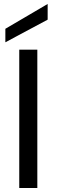

<svg xmlns="http://www.w3.org/2000/svg" viewBox="-20 -947 286 967"><path d="M77 -697V0H168V-697ZM220 -927 7 -802V-734L220 -848Z"/></svg>

Font: Poppins
Style: Regular
Weight: 400
Designer: Ninad Kale (Devanagari), Jonny Pinhorn (Latin)
Foundry: Indian Type Foundry
Version: 4.004